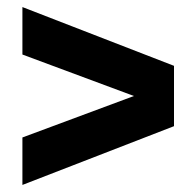

<svg xmlns="http://www.w3.org/2000/svg" viewBox="-20 -652 556 544"><path d="M43.5 -632 473 -465.5V-294.5L43.5 -128V-262.5L359.5 -380L43.5 -497.5Z"/></svg>

Font: Encode Sans Condensed ExtraBold
Style: Regular
Weight: 800
Width: 3
Designer: Multiple Designers
Foundry: Impallari Type
Version: Version 2.000